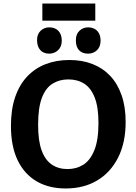

<svg xmlns="http://www.w3.org/2000/svg" viewBox="-20 -1056 772 1088"><path d="M352 12Q257 12 187.5 -28.5Q118 -69 80 -148Q42 -227 42 -343Q42 -436 66 -506Q90 -576 134 -622.5Q178 -669 238.5 -692.5Q299 -716 373 -716Q446 -716 504.5 -693Q563 -670 604.5 -626Q646 -582 669 -516.5Q692 -451 692 -365Q692 -248 649.5 -163.5Q607 -79 531 -33.5Q455 12 352 12ZM363 -98Q413 -98 452 -122.5Q491 -147 514.5 -204.5Q538 -262 538 -359Q538 -449 516.5 -503.5Q495 -558 457 -582Q419 -606 367 -606Q317 -606 278 -582Q239 -558 217.5 -502Q196 -446 196 -348Q196 -258 216 -203.5Q236 -149 273.5 -123.5Q311 -98 363 -98ZM479 -752Q446 -752 428 -771.5Q410 -791 410 -826Q409 -861 429.5 -881Q450 -901 479 -901Q512 -901 531 -881Q550 -861 550 -826Q550 -791 529.5 -771.5Q509 -752 479 -752ZM259 -752Q227 -752 209 -771.5Q191 -791 190 -826Q189 -861 209.5 -881Q230 -901 259 -901Q292 -901 311 -881Q330 -861 330 -826Q330 -791 309 -771.5Q288 -752 259 -752ZM520 -1036V-939H220V-1036Z"/></svg>

Font: Bitter Thin
Style: Bold
Weight: 700
Version: Version 3.021